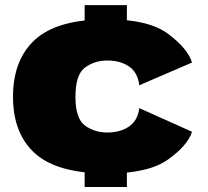

<svg xmlns="http://www.w3.org/2000/svg" viewBox="-20 -714 816 752"><path d="M311.5 -597H477V-694H311.5ZM311.5 18.5H477V-83.5H311.5ZM400 -34.5Q562.5 -34.5 639.2 -90Q716 -145.5 732 -198L525.5 -290.5Q519.5 -241.5 485 -218.2Q450.5 -195 400 -195Q351 -195 313.2 -222Q275.5 -249 275.5 -335Q275.5 -422 313 -449.5Q350.5 -477 400 -477Q451 -477 485.2 -453.8Q519.5 -430.5 525.5 -380L732 -469Q716 -523 639.2 -580.8Q562.5 -638.5 400 -638.5Q206 -638.5 118.5 -559.8Q31 -481 31 -335Q31 -189.5 118.5 -112Q206 -34.5 400 -34.5Z"/></svg>

Font: Anybody SemiExpanded Black
Style: Regular
Weight: 900
Width: 6
Version: Version 1.113;gftools[0.9.25]